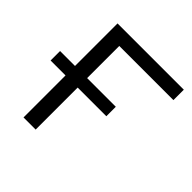

<svg xmlns="http://www.w3.org/2000/svg" viewBox="-182 -861 1018 1018"><g transform="rotate(45 327.0 -352.5)"><path d="M136 0V-315H24V-386H136V-705H633V-627H227V-386H442V-315H227V0Z"/></g></svg>

Font: Nunito Sans 10pt SemiExpanded
Style: Regular
Weight: 400
Width: 6
Designer: Vernon Adams
Foundry: Vernon Adams
Version: Version 3.101;gftools[0.9.27]